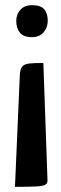

<svg xmlns="http://www.w3.org/2000/svg" viewBox="-20 -527 237 744"><path d="M38 197 57 -241Q59 -261 67 -270Q75 -279 94.5 -281Q114 -283 148 -283L164 170Q165 183 156 188.5Q147 194 119.5 195.5Q92 197 38 197ZM104 -383Q71 -383 57 -400.5Q43 -418 43 -446Q43 -471 59 -489Q75 -507 104 -507Q138 -507 151.5 -491Q165 -475 165 -446Q165 -421 149 -402Q133 -383 104 -383Z"/></svg>

Font: Yanone Kaffeesatz Medium
Style: Regular
Weight: 500
Designer: Yanone (Cyrillic: Daniel Pouzeot, Huerta Tipografica, and Cyreal)
Foundry: Yanone
Version: Version 2.003